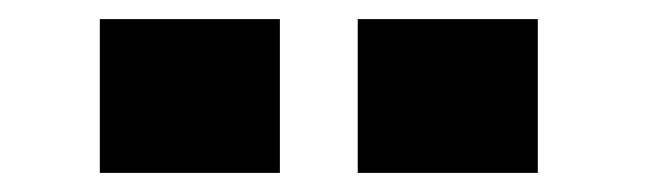

<svg xmlns="http://www.w3.org/2000/svg" viewBox="-20 -740 690 201"><path d="M84.5 -720H273V-559H84.5ZM354.5 -720H543V-559H354.5Z"/></svg>

Font: Trispace Thin ExtraBold
Style: Regular
Weight: 800
Version: Version 1.210